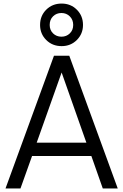

<svg xmlns="http://www.w3.org/2000/svg" viewBox="-20 -1058 692 1078"><path d="M283 -745H369L641 0H557L493 -182H160L95 0H11ZM465 -257 326 -651 186 -257ZM205 -918Q205 -969 239.5 -1003.5Q274 -1038 326 -1038Q377 -1038 411.5 -1003.5Q446 -969 446 -918Q446 -868 411.5 -833.5Q377 -799 326 -799Q274 -799 239.5 -833.5Q205 -868 205 -918ZM325 -852Q353 -852 372 -870.5Q391 -889 391 -918Q391 -947 372 -966Q353 -985 325 -985Q297 -985 278 -966.5Q259 -948 259 -918Q259 -889 278 -870.5Q297 -852 325 -852Z"/></svg>

Font: Eudoxus Sans
Style: Regular
Weight: 400
Designer: Stijn de Vries
Foundry: tokotype
Version: Version 2.005